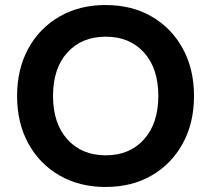

<svg xmlns="http://www.w3.org/2000/svg" viewBox="-20 -732 840 764"><path d="M400 12Q296 12 216.5 -34Q137 -80 92.5 -161.5Q48 -243 48 -350Q48 -457 92.5 -538.5Q137 -620 216.5 -666Q296 -712 400 -712Q505 -712 584 -666Q663 -620 707.5 -538.5Q752 -457 752 -350Q752 -243 707.5 -161.5Q663 -80 584 -34Q505 12 400 12ZM401 -114Q496 -114 553 -177.5Q610 -241 610 -350Q610 -460 553 -523Q496 -586 401 -586Q305 -586 248 -523Q191 -460 191 -350Q191 -241 248 -177.5Q305 -114 401 -114Z"/></svg>

Font: Host Grotesk Black
Style: Regular
Weight: 900
Designer: Doğukan Karapınar based on Poppins by Indian Type Foundry, Jonny Pinhorn
Foundry: Element Type
Version: Version 1.000; ttfautohint (v1.8.4.7-5d5b);gftools[0.9.33]